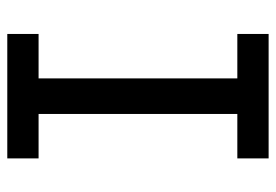

<svg xmlns="http://www.w3.org/2000/svg" viewBox="-138 -638 775 540"><g transform="rotate(-90 250.0 -367.5)"><path d="M75 0V-88H200V-647H75V-735H425V-647H300V-88H425V0Z"/></g></svg>

Font: Iosevka Term Curly Semibold
Style: Regular
Weight: 600
Designer: Belleve Invis
Foundry: Belleve Invis
Version: Version 32.3.0